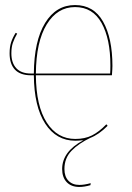

<svg xmlns="http://www.w3.org/2000/svg" viewBox="-20 -548 522 760"><path d="M423 -250H122Q123 -128 165 -63Q207 2 278 2Q316 2 344 -12Q372 -26 401 -56L406 -50Q371 -15 337 -2Q291 20 263 49Q235 78 235 121Q235 151 251 167.5Q267 184 294 184Q314 184 339 177L338 185Q314 192 294 192Q262 192 244 173Q226 154 226 121Q226 52 310 7Q290 9 278 9Q203 9 159 -58.5Q115 -126 114 -250H103Q60 -250 39 -272.5Q18 -295 18 -337Q18 -362 24 -380.5Q30 -399 42 -418L48 -415Q37 -396 31 -378.5Q25 -361 25 -337Q25 -299 44.5 -278Q64 -257 102 -257H114Q115 -386 158.5 -457Q202 -528 277 -528Q351 -528 388 -462.5Q425 -397 425 -287Q425 -276 423 -250ZM417 -289Q417 -394 382 -457Q347 -520 277 -520Q207 -520 165 -451.5Q123 -383 122 -257H416Q417 -269 417 -289Z"/></svg>

Font: Fira Sans Compressed Eight
Style: Regular
Weight: 100
Width: 1
Designer: bBox Type GmbH & Carrois Corporate GbR & Edenspiekermann AG
Foundry: bBox Type GmbH & Carrois Corporate GbR & Edenspiekermann AG
Version: Version 4.301